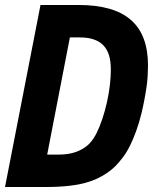

<svg xmlns="http://www.w3.org/2000/svg" viewBox="-24 -749 646 769"><path d="M138.2 -729H292Q359.9 -729 412.6 -714.4Q465.3 -699.7 500.5 -668.9Q534.7 -639.2 551.8 -593.3Q568.8 -547.4 568.8 -486.3Q568.8 -468.8 567.4 -444.6Q565.9 -420.4 562.5 -397.5Q561 -387.2 558.8 -374.5Q556.6 -361.8 554 -347.9Q551.3 -334 548.3 -320.1Q545.4 -306.2 542.5 -294.4Q532.7 -254.9 521 -223.1Q509.3 -191.4 498.5 -169.4Q484.4 -140.1 468.3 -118.9Q452.1 -97.7 438 -83.5Q416 -62 387.9 -45.7Q359.9 -29.3 327.6 -19.5Q265.6 0 157.2 0H-3.9ZM211.9 -129.9Q266.6 -129.9 304.2 -151.4Q324.7 -162.6 338.4 -178.7Q352.1 -194.8 362.8 -215.8Q374.5 -239.3 385.5 -271.7Q396.5 -304.2 404.3 -339.4Q412.6 -376 416.3 -409.9Q419.9 -443.8 419.9 -468.8Q419.9 -504.4 412.4 -528.3Q404.8 -552.2 389.6 -567.9Q358.9 -599.1 295.9 -599.1H255.9L165 -129.9Z"/></svg>

Font: Hack
Style: Bold Italic
Weight: 700
Italic angle: -11°
Monospace: yes
Designer: Christopher Simpkins
Foundry: Christopher Simpkins
Version: Version 2.017; ttfautohint (v1.4.1) -l 4 -r 80 -G 350 -x 0 -